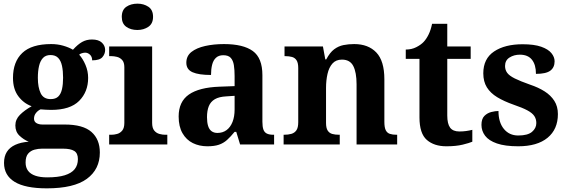

<svg xmlns="http://www.w3.org/2000/svg" viewBox="-20 -790 3111 1050"><path d="M236 240Q118 240 60 204.5Q2 169 2 101Q2 65 17.5 40.5Q33 16 63.5 2Q94 -12 137 -15Q110 -26 87 -47.5Q64 -69 64 -104Q64 -137 89 -162Q114 -187 153 -209Q109 -225 80 -264Q51 -303 51 -364Q51 -452 102 -500.5Q153 -549 260 -549Q295 -549 326 -540Q357 -531 379 -518Q405 -547 429 -560.5Q453 -574 483 -574Q519 -574 537 -557Q555 -540 555 -517Q555 -495 540 -477.5Q525 -460 484 -460Q484 -480 472 -491Q460 -502 446 -502Q438 -502 428 -499Q418 -496 413 -491Q433 -469 447.5 -435Q462 -401 462 -364Q462 -288 413 -238.5Q364 -189 260 -189Q249 -189 230 -190Q211 -191 202 -192Q188 -186 177 -172.5Q166 -159 166 -141Q166 -125 179 -117Q192 -109 213 -109H334Q434 -109 480 -68.5Q526 -28 526 44Q526 136 455 188Q384 240 236 240ZM238 180Q297 180 334 168.5Q371 157 388.5 135Q406 113 406 80Q406 48 386 35.5Q366 23 325 23H209Q189 23 168.5 28.5Q148 34 134 50Q120 66 120 99Q120 126 133.5 144Q147 162 173.5 171Q200 180 238 180ZM257 -248Q284 -248 298.5 -262Q313 -276 319 -302.5Q325 -329 325 -365Q325 -402 319 -430Q313 -458 298 -473.5Q283 -489 256 -489Q230 -489 215 -473Q200 -457 193.5 -429Q187 -401 187 -364Q187 -312 202.5 -280Q218 -248 257 -248Z M577 0V-53H589Q604 -53 620.5 -57.5Q637 -62 648.5 -76Q660 -90 660 -118V-422Q660 -449 648 -462Q636 -475 619.5 -479Q603 -483 589 -483H577V-536H812V-118Q812 -90 823.5 -76Q835 -62 852 -57.5Q869 -53 883 -53H895V0ZM731 -626Q695 -626 670.5 -643.5Q646 -661 646 -698Q646 -736 671 -753Q696 -770 732 -770Q766 -770 791.5 -753Q817 -736 817 -698Q817 -661 791.5 -643.5Q766 -626 731 -626Z M1114 10Q1070 10 1034.5 -7.5Q999 -25 978 -61.5Q957 -98 957 -153Q957 -234 1013 -273Q1069 -312 1181 -316L1263 -319V-374Q1263 -408 1259 -433.5Q1255 -459 1242 -473.5Q1229 -488 1201 -488Q1176 -488 1161 -474Q1146 -460 1140 -435.5Q1134 -411 1134 -380Q1067 -380 1033 -395Q999 -410 999 -447Q999 -484 1027 -506Q1055 -528 1102 -538.5Q1149 -549 1205 -549Q1310 -549 1362.5 -511Q1415 -473 1415 -379V-124Q1415 -97 1420.5 -81.5Q1426 -66 1439.5 -59.5Q1453 -53 1475 -53H1479V0H1293L1272 -69H1263Q1241 -42 1221.5 -24.5Q1202 -7 1177 1.5Q1152 10 1114 10ZM1169 -63Q1198 -63 1219 -78.5Q1240 -94 1251.5 -123Q1263 -152 1263 -191V-266L1218 -263Q1178 -261 1155 -247.5Q1132 -234 1122 -209.5Q1112 -185 1112 -149Q1112 -121 1118 -101.5Q1124 -82 1137 -72.5Q1150 -63 1169 -63Z M1531 0V-53H1533Q1556 -53 1573.5 -58Q1591 -63 1601 -77.5Q1611 -92 1611 -122V-418Q1611 -446 1602 -460Q1593 -474 1577 -478.5Q1561 -483 1539 -483H1536V-536H1746L1759 -465H1764Q1784 -503 1807.5 -520.5Q1831 -538 1858.5 -543.5Q1886 -549 1917 -549Q1994 -549 2038 -503Q2082 -457 2082 -356V-124Q2082 -93 2089.5 -78Q2097 -63 2112 -58Q2127 -53 2149 -53H2152V0H1930V-329Q1930 -394 1912 -429Q1894 -464 1850 -464Q1817 -464 1798 -442.5Q1779 -421 1771 -385.5Q1763 -350 1763 -309V-118Q1763 -90 1772 -76Q1781 -62 1797 -57.5Q1813 -53 1835 -53H1838V0Z M2421 10Q2354 10 2314 -25Q2274 -60 2274 -148V-468H2199V-519Q2231 -519 2256.5 -532Q2282 -545 2297 -561Q2312 -577 2324 -601.5Q2336 -626 2343 -660H2426V-536H2554V-468H2426V-158Q2426 -113 2441.5 -92Q2457 -71 2492 -71Q2512 -71 2529.5 -73.5Q2547 -76 2563 -80V-15Q2547 -8 2510.5 1Q2474 10 2421 10Z M2814 10Q2742 10 2697.5 -5.5Q2653 -21 2633 -47.5Q2613 -74 2613 -107Q2613 -140 2629 -156Q2645 -172 2667 -177.5Q2689 -183 2706 -183Q2706 -121 2735.5 -85Q2765 -49 2814 -49Q2866 -49 2889.5 -69Q2913 -89 2913 -117Q2913 -139 2902 -155.5Q2891 -172 2864 -186.5Q2837 -201 2790 -217Q2736 -236 2699 -258.5Q2662 -281 2642.5 -312.5Q2623 -344 2623 -389Q2623 -469 2682 -508.5Q2741 -548 2838 -548Q2901 -548 2939.5 -534.5Q2978 -521 2995.5 -499.5Q3013 -478 3013 -455Q3013 -421 2989.5 -403.5Q2966 -386 2911 -386Q2911 -436 2889 -463.5Q2867 -491 2823 -491Q2791 -491 2766.5 -475.5Q2742 -460 2742 -429Q2742 -408 2753.5 -392Q2765 -376 2795 -361Q2825 -346 2879 -327Q2924 -312 2958 -290.5Q2992 -269 3011.5 -238.5Q3031 -208 3031 -166Q3031 -83 2974.5 -36.5Q2918 10 2814 10Z"/></svg>

Font: Noto Serif Gujarati
Style: Bold
Weight: 700
Version: Version 2.102